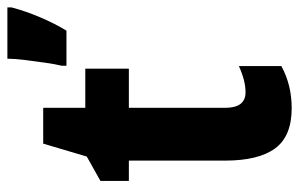

<svg xmlns="http://www.w3.org/2000/svg" viewBox="-165 -635 810 520"><g transform="rotate(-90 240.0 -375.0)"><path d="M250 -115Q266 -115 283.5 -119.5Q301 -124 321 -133V-18Q270 10 207 10Q131 10 98 -35Q65 -80 65 -171V-431H10V-508L76 -545L111 -663H208V-549H314V-431H208V-170Q208 -115 250 -115ZM480 -749Q470 -711 453.5 -672Q437 -633 417 -600H322V-613Q326 -629 330 -656.5Q334 -684 337.5 -712.5Q341 -741 341 -760H480Z"/></g></svg>

Font: Noto Sans Gurmukhi ExtraCondensed ExtraBold
Style: Regular
Weight: 800
Width: 2
Designer: Jelle Bosma - Monotype Design Team
Foundry: Monotype Imaging Inc.
Version: Version 2.004; ttfautohint (v1.8.4.7-5d5b)